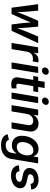

<svg xmlns="http://www.w3.org/2000/svg" viewBox="1426 -2223 1012 3904"><g transform="rotate(90 1932.0 -271.0)"><path d="M136.7 0 64.5 -541H196.8L215.3 -330.1Q219.2 -277.3 223.4 -215.3Q227.5 -153.3 229 -79.1H212.9Q238.3 -150.9 263.4 -213.1Q288.6 -275.4 311 -330.1L401.4 -541H521L540 -330.1Q544.4 -277.3 549.1 -215.3Q553.7 -153.3 555.2 -79.1H539.1Q564 -151.4 587.9 -213.1Q611.8 -274.9 634.3 -330.1L723.1 -541H857.9L605.5 0H477.5L450.2 -221.7Q446.8 -252.9 443.8 -290.3Q440.9 -327.6 438.5 -367.4Q436 -407.2 433.1 -444.3H456.5Q441.9 -407.7 426.3 -368.2Q410.6 -328.6 395.3 -291Q379.9 -253.4 365.2 -221.2L265.1 0Z M852.5 0 942.4 -541H1064.5L1049.8 -450.7H1054.7Q1077.1 -497.6 1116.9 -522.7Q1156.7 -547.9 1204.1 -547.9Q1215.3 -547.9 1227.8 -546.9Q1240.2 -545.9 1248.5 -544.4L1229.5 -429.2Q1221.2 -431.2 1204.3 -433.1Q1187.5 -435.1 1171.4 -435.1Q1136.7 -435.1 1106.9 -420.2Q1077.1 -405.3 1057.4 -378.7Q1037.6 -352.1 1031.2 -316.4L979 0Z M1249 0 1338.9 -541H1464.8L1375.5 0ZM1414.6 -618.2Q1383.8 -618.2 1365.7 -638.4Q1347.7 -658.7 1352.1 -687.5Q1356.9 -716.8 1382.1 -737.1Q1407.2 -757.3 1437.5 -757.3Q1468.3 -757.3 1486.6 -737.1Q1504.9 -716.8 1500 -687.5Q1495.6 -658.7 1470.5 -638.4Q1445.3 -618.2 1414.6 -618.2Z M1853 -541 1836.9 -441.4H1525.4L1542 -541ZM1643.6 -672.4H1770L1683.6 -152.8Q1678.7 -123 1689.5 -109.9Q1700.2 -96.7 1729 -96.7Q1737.8 -96.7 1752.7 -98.4Q1767.6 -100.1 1776.9 -102.1V-3.9Q1757.3 1.5 1735.4 3.9Q1713.4 6.3 1692.4 6.3Q1613.3 6.3 1578.6 -31.7Q1543.9 -69.8 1555.2 -140.6Z M1861.3 0 1951.2 -541H2077.1L1987.8 0ZM2026.9 -618.2Q1996.1 -618.2 1978 -638.4Q1960 -658.7 1964.4 -687.5Q1969.2 -716.8 1994.4 -737.1Q2019.5 -757.3 2049.8 -757.3Q2080.6 -757.3 2098.9 -737.1Q2117.2 -716.8 2112.3 -687.5Q2107.9 -658.7 2082.8 -638.4Q2057.6 -618.2 2026.9 -618.2Z M2296.4 -311 2244.6 0H2118.2L2208 -541H2328.6L2308.1 -406.7L2294.9 -410.6Q2329.1 -480.5 2377.7 -514.4Q2426.3 -548.3 2491.2 -548.3Q2548.8 -548.3 2588.4 -523.2Q2627.9 -498 2644.5 -451.4Q2661.1 -404.8 2649.9 -338.9L2593.8 0H2467.3L2522 -327.6Q2531.2 -383.3 2508.1 -411.9Q2484.9 -440.4 2437.5 -440.4Q2402.8 -440.4 2373 -424.8Q2343.3 -409.2 2323.2 -380.4Q2303.2 -351.6 2296.4 -311Z M2930.7 214.8Q2862.3 214.8 2815.2 196.8Q2768.1 178.7 2741.7 147.9Q2715.3 117.2 2709.5 79.1L2821.3 53.7Q2826.2 69.3 2838.1 84.2Q2850.1 99.1 2872.8 108.9Q2895.5 118.7 2932.1 118.7Q2993.7 118.7 3035.6 88.4Q3077.6 58.1 3087.4 -0.5L3104 -95.7L3094.2 -94.7Q3079.6 -72.8 3058.3 -52.5Q3037.1 -32.2 3006.6 -19.3Q2976.1 -6.3 2933.1 -6.3Q2876.5 -6.3 2833 -30Q2789.6 -53.7 2765.1 -99.9Q2740.7 -146 2740.7 -212.9Q2740.7 -274.4 2759 -334.2Q2777.3 -394 2812 -442.4Q2846.7 -490.7 2896.5 -519.5Q2946.3 -548.3 3009.3 -548.3Q3044.9 -548.3 3070.3 -539.1Q3095.7 -529.8 3112.8 -514.6Q3129.9 -499.5 3140.4 -482.4Q3150.9 -465.3 3156.2 -449.2L3163.1 -450.7L3178.2 -541H3302.7L3211.9 3.4Q3199.7 77.1 3160.2 123.8Q3120.6 170.4 3061.3 192.6Q3002 214.8 2930.7 214.8ZM2969.7 -106.4Q3012.2 -106.4 3044.2 -126.2Q3076.2 -146 3097.4 -178.5Q3118.7 -210.9 3129.2 -250.2Q3139.6 -289.6 3139.6 -328.6Q3139.6 -382.3 3114.5 -413.3Q3089.4 -444.3 3039.6 -444.3Q2998.5 -444.3 2966.8 -424.3Q2935.1 -404.3 2913.1 -371.3Q2891.1 -338.4 2879.9 -298.6Q2868.7 -258.8 2868.7 -219.2Q2868.7 -166.5 2894 -136.5Q2919.4 -106.4 2969.7 -106.4Z M3553.2 11.2Q3491.2 11.2 3445.3 -6.8Q3399.4 -24.9 3373 -58.6Q3346.7 -92.3 3343.8 -139.6Q3343.8 -142.1 3343.5 -144.5Q3343.3 -147 3343.3 -149.9L3463.4 -161.1Q3466.3 -121.1 3489.5 -103Q3512.7 -85 3557.6 -85Q3588.9 -85 3615 -94.2Q3641.1 -103.5 3658 -119.6Q3674.8 -135.7 3676.8 -156.7Q3679.2 -177.7 3664.8 -191.4Q3650.4 -205.1 3616.7 -212.4L3527.8 -231.9Q3457.5 -248 3424.3 -285.4Q3391.1 -322.8 3396.5 -378.9Q3400.9 -431.6 3433.8 -469.7Q3466.8 -507.8 3519.5 -528.1Q3572.3 -548.3 3634.8 -548.3Q3724.6 -548.3 3774.2 -511.5Q3823.7 -474.6 3831.1 -414.6Q3832 -411.1 3832.5 -407.2Q3833 -403.3 3833 -398.9L3718.8 -387.7Q3715.8 -417.5 3696 -435.8Q3676.3 -454.1 3634.3 -454.1Q3606.9 -454.1 3582.3 -445.1Q3557.6 -436 3541.5 -420.4Q3525.4 -404.8 3522.9 -383.3Q3520.5 -361.8 3534.9 -348.6Q3549.3 -335.4 3585.4 -327.1L3675.3 -307.6Q3746.1 -292 3779.1 -256.3Q3812 -220.7 3807.1 -166Q3803.7 -125.5 3782.7 -92.5Q3761.7 -59.6 3726.8 -36.4Q3691.9 -13.2 3647.5 -1Q3603 11.2 3553.2 11.2Z"/></g></svg>

Font: Inter 17pt SemiBold
Style: Italic
Weight: 600
Italic angle: -9.3988°
Version: Version 4.001;git-66647c0bb